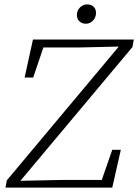

<svg xmlns="http://www.w3.org/2000/svg" viewBox="-20 -854 629 874"><path d="M5 0 11 -33 530 -653 518 -623 520 -642 344 -638H152L185 -660L131 -501H92L130 -674H589L583 -640L62 -18L75 -48L73 -31L265 -35H467L436 -14L491 -172H530L491 0ZM371 -746Q353 -746 341.5 -757Q330 -768 330 -786Q330 -806 344 -820Q358 -834 377 -834Q395 -834 406 -823.5Q417 -813 417 -795Q417 -775 403.5 -760.5Q390 -746 371 -746Z"/></svg>

Font: Source Serif 4 Light
Style: Italic
Weight: 300
Italic angle: -12°
Designer: Frank Grießhammer
Foundry: Adobe Systems Incorporated
Version: Version 4.004;hotconv 1.0.116;makeotfexe 2.5.65601